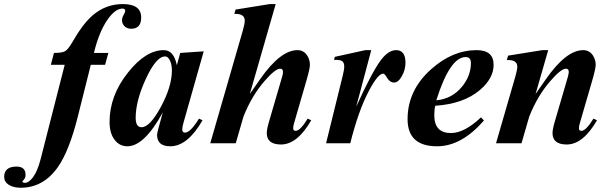

<svg xmlns="http://www.w3.org/2000/svg" viewBox="-180 -697 2979 934"><path d="M506.8 -611.8Q506.8 -557.1 458 -557.1Q437.5 -557.1 424.8 -570.3Q413.6 -582 413.6 -599.1Q413.6 -610.8 421.4 -624.5Q429.2 -638.2 429.2 -643.6Q429.2 -655.3 416.5 -655.3Q379.4 -655.3 340.8 -598.1Q300.8 -538.6 276.9 -439.5H347.2L331.1 -381.8H261.7L197.3 -125Q157.2 33.7 104 112.3Q32.7 216.3 -79.1 216.3Q-115.2 216.3 -137.5 201.9Q-159.7 187.5 -159.7 163.6Q-159.7 113.3 -99.1 113.3Q-55.7 113.3 -55.7 153.8Q-55.7 167 -63.5 176.3Q-71.3 185.5 -71.3 185.5Q-71.3 192.4 -57.6 192.4Q-43 192.4 -25.4 172.4Q1 142.1 17.1 79.1L134.8 -381.8H67.4L82.5 -439.5Q122.1 -439.5 136.7 -448Q151.4 -456.5 172.4 -492.7Q223.1 -581.5 271 -622.6Q334.5 -677.2 417.5 -677.2Q506.8 -677.2 506.8 -611.8Z M811 -447.3 712.9 -101.1Q706.5 -78.6 706.5 -67.9Q706.5 -51.8 719.7 -51.8Q746.1 -51.8 788.1 -120.1L805.2 -111.8Q732.4 14.6 648.4 14.6Q584 14.6 584 -41.5Q584 -51.3 611.8 -149.9Q521.5 14.6 439.9 14.6Q402.8 14.6 379.4 -14.6Q353 -46.4 353 -104Q353 -232.4 443.4 -345.2Q529.3 -453.1 616.7 -453.1Q665.5 -453.1 680.2 -379.9L696.8 -439.5ZM656.2 -354Q656.2 -379.4 648.4 -398.9Q639.2 -422.4 622.6 -422.4Q579.6 -422.4 528.8 -312Q480 -205.6 480 -124Q480 -78.1 508.3 -78.1Q549.3 -78.1 602.8 -177.5Q656.2 -276.9 656.2 -354Z M1334 -111.8Q1266.1 5.9 1187 5.9Q1117.7 5.9 1117.7 -49.8Q1117.7 -68.4 1129.4 -107.9L1192.9 -325.2Q1203.6 -362.8 1183.1 -362.8Q1158.7 -362.8 1106.9 -302.7Q1044.4 -231 1004.4 -129.9L966.8 0H842.8L1001.5 -549.3Q1010.7 -582 1010.7 -596.7Q1010.7 -631.3 960 -629.4L965.8 -650.4L1132.3 -677.2H1161.1L1035.2 -239.7L1085.9 -312.5Q1184.1 -453.1 1267.1 -453.1Q1298.3 -453.1 1315.4 -425.3Q1327.6 -404.8 1327.6 -381.8Q1327.6 -363.3 1311 -306.2L1251.5 -101.1Q1246.1 -83 1246.1 -73.7Q1246.1 -60.5 1258.3 -60.5Q1280.3 -60.5 1316.9 -120.1Z M1792.5 -391.6Q1792.5 -357.4 1774.9 -326.4Q1757.3 -295.4 1737.3 -295.4Q1716.8 -295.4 1703.9 -317.1Q1690.9 -338.9 1684.6 -338.9Q1659.2 -338.9 1616.2 -258.3Q1564 -160.6 1523.9 0H1406.2L1487.3 -329.1Q1494.6 -358.4 1494.6 -374Q1494.6 -394 1482.4 -400.9Q1472.2 -406.7 1444.8 -405.8L1448.7 -420.4L1597.2 -453.1H1626L1552.7 -177.7Q1628.9 -345.7 1672.9 -404.8Q1709.5 -453.1 1747.1 -453.1Q1792.5 -453.1 1792.5 -391.6Z M2221.2 -381.8Q2221.2 -315.9 2154.8 -259.3Q2074.7 -191.4 1937.5 -182.6Q1932.6 -164.6 1932.6 -136.7Q1932.6 -49.8 2013.7 -49.8Q2079.1 -49.8 2159.7 -126L2174.3 -110.8Q2064.9 14.6 1946.3 14.6Q1802.7 14.6 1802.7 -117.2Q1802.7 -258.3 1917.5 -360.4Q2021.5 -453.1 2138.7 -453.1Q2221.2 -453.1 2221.2 -381.8ZM2110.8 -390.6Q2110.8 -419.4 2085 -419.4Q2008.8 -419.4 1942.4 -209Q2019.5 -216.3 2067.9 -275.9Q2110.8 -328.6 2110.8 -390.6Z M2724.1 -111.8Q2656.2 5.9 2577.1 5.9Q2507.8 5.9 2507.8 -49.8Q2507.8 -68.4 2519.5 -107.9L2583 -325.2Q2593.8 -362.8 2573.2 -362.8Q2548.8 -362.8 2497.1 -302.7Q2434.6 -231 2394.5 -129.9L2356.9 0H2232.9L2327.1 -325.2Q2336.4 -357.9 2336.4 -372.6Q2336.4 -407.2 2285.6 -404.8L2291.5 -426.3L2458 -453.1H2486.8L2425.3 -239.7L2476.1 -312.5Q2574.2 -453.1 2657.2 -453.1Q2688.5 -453.1 2705.6 -425.3Q2717.8 -404.8 2717.8 -381.8Q2717.8 -363.3 2701.2 -306.2L2641.6 -101.1Q2636.2 -83 2636.2 -73.7Q2636.2 -60.5 2648.4 -60.5Q2670.4 -60.5 2707 -120.1Z"/></svg>

Font: Dai Banna SIL Book
Style: BoldOblique
Weight: 700
Italic angle: -11°
Designer: Victor Gaultney
Foundry: SIL International
Version: Version 2.000